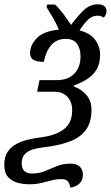

<svg xmlns="http://www.w3.org/2000/svg" viewBox="-61 -681 516 894"><path d="M267 193Q263 174 255 163.5Q247 153 225 153Q201 153 178.5 159Q156 165 131 171Q106 177 75 177Q46 177 19.5 169.5Q-7 162 -24 142.5Q-41 123 -41 87Q-41 49 -25 25.5Q-9 2 17 -11.5Q43 -25 75 -32Q107 -39 139 -43Q202 -52 238.5 -81Q275 -110 275 -168Q275 -205 253.5 -229.5Q232 -254 192 -254H112L123 -308H205Q255 -308 284.5 -337.5Q314 -367 314 -420Q314 -453 298 -476.5Q282 -500 245 -500Q203 -500 178 -471.5Q153 -443 143 -393Q112 -393 95.5 -402Q79 -411 79 -434Q79 -470 110 -503Q141 -536 213 -543Q202 -571 185.5 -598.5Q169 -626 156 -647L158 -660H195Q214 -643 234 -616Q254 -589 270 -565Q301 -607 329.5 -634Q358 -661 396 -661Q413 -661 424 -653Q435 -645 435 -628Q435 -612 422 -599Q409 -608 393 -608Q367 -608 347 -587.5Q327 -567 309 -539Q357 -528 381 -497Q405 -466 405 -426Q405 -383 387.5 -355.5Q370 -328 342 -311Q314 -294 284 -283L283 -278Q317 -267 341 -239Q365 -211 365 -170Q365 -111 338.5 -75.5Q312 -40 262 -21.5Q212 -3 141 5Q114 8 91 15Q68 22 54 37.5Q40 53 40 80Q40 127 89 127Q121 127 148.5 115.5Q176 104 204 92.5Q232 81 267 81Q297 81 311 95.5Q325 110 325 132Q325 158 309.5 173Q294 188 267 193Z"/></svg>

Font: Noto Serif Condensed
Style: Italic
Weight: 400
Width: 3
Italic angle: -12°
Designer: Monotype Design Team
Foundry: Monotype Imaging Inc.
Version: Version 2.014; ttfautohint (v1.8.4.7-5d5b)